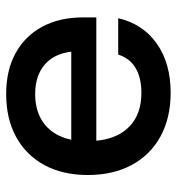

<svg xmlns="http://www.w3.org/2000/svg" viewBox="4 -554 560 607"><g transform="rotate(-90 283.5 -250.0)"><path d="M294.2 10Q215 10 156.2 -22.1Q97.5 -54.2 65.8 -113.3Q34.2 -172.5 34.2 -251.7Q34.2 -330.8 65.4 -388.8Q96.7 -446.7 154.2 -478.3Q211.7 -510 290 -510Q365 -510 419.2 -480.4Q473.3 -450.8 502.9 -396.2Q532.5 -341.7 532.5 -266.7V-225H142.5Q149.2 -156.7 188.3 -119.6Q227.5 -82.5 293.3 -82.5Q341.7 -82.5 372.5 -100.8Q403.3 -119.2 415 -155.8H530Q511.7 -77.5 449.6 -33.8Q387.5 10 294.2 10ZM145.8 -304.2H424.2Q417.5 -359.2 382.5 -388.8Q347.5 -418.3 290 -418.3Q232.5 -418.3 195 -388.8Q157.5 -359.2 145.8 -304.2Z"/></g></svg>

Font: Funnel Display Light Medium
Style: Regular
Weight: 500
Version: Version 1.000